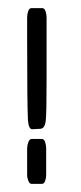

<svg xmlns="http://www.w3.org/2000/svg" viewBox="-20 -454 200 474"><path d="M93 -157Q91 -136 79 -136L60 -135Q51 -134 49 -157Q48 -177 47.5 -225Q47 -273 47 -358V-411Q47 -418 49.5 -426Q52 -434 58 -434H84Q90 -434 92.5 -426Q95 -418 95 -411V-358V-257Q95 -215 94.5 -190Q94 -165 93 -157ZM58 0Q53 0 50 -7.5Q47 -15 47 -22V-88Q47 -95 50 -103Q53 -111 58 -111H83Q89 -111 91.5 -103Q94 -95 94 -88V-22Q94 -15 91.5 -7.5Q89 0 83 0Z"/></svg>

Font: Chathura
Style: ExtraBold
Weight: 800
Designer: Appaji Ambarisha Darbha
Foundry: Aditya Fonts
Version: Version 1.001 2016